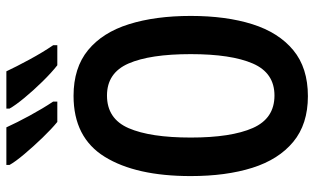

<svg xmlns="http://www.w3.org/2000/svg" viewBox="-212 -765 987 603"><g transform="rotate(-90 281.5 -463.5)"><path d="M281 10Q193 10 137.5 -36Q82 -82 56 -164.5Q30 -247 30 -358Q30 -530 90.5 -628Q151 -726 282 -726Q370 -726 425.5 -680.5Q481 -635 507 -552Q533 -469 533 -358Q533 -247 507 -164.5Q481 -82 425.5 -36Q370 10 281 10ZM283 -95Q354 -95 383.5 -163Q413 -231 413 -358Q413 -486 383.5 -553.5Q354 -621 283 -621Q210 -621 180.5 -553Q151 -485 151 -358Q151 -231 181 -163Q211 -95 283 -95ZM378 -777Q355 -795 327 -823.5Q299 -852 275.5 -880.5Q252 -909 242 -927V-937H359Q373 -907 396 -864.5Q419 -822 441 -790V-777ZM200 -777Q178 -795 150.5 -823.5Q123 -852 99 -880.5Q75 -909 65 -927V-937H183Q198 -904 220 -863.5Q242 -823 264 -790V-777Z"/></g></svg>

Font: Noto Sans Mono SemiCondensed SemiBold
Style: Regular
Weight: 600
Width: 4
Designer: Monotype Design Team
Foundry: Monotype Imaging Inc.
Version: Version 2.014; ttfautohint (v1.8.4.7-5d5b)